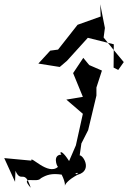

<svg xmlns="http://www.w3.org/2000/svg" viewBox="-59 -746 604 906"><path d="M14 60C41 122 56 46 86 140C31 77 115 121 134 95C161 79 184 71 232 78C275 164 202 133 312 76C268 77 340 58 291 82C384 70 336 -13 317 -13L325 -69L357 -132L396 -295V-333L422 -413L362 -439L334 -473L286 -401L332 -289L254 -276L332 -209L299 -60L267 14C218 -63 219 -9 240 -16C183 -23 211 44 215 41C168 85 82 -17 89 12L-39 0L12 112ZM257 -459 363 -576 354 -568 478 -537 477 -427 499 -416 525 -453C493 -491 461 -530 430 -569L436 -614L414 -726L416 -668L307 -629L215 -512L178 -507L122 -446L223 -430Z"/></svg>

Font: Charger Distortion
Style: 2It
Weight: 400
Designer: Jasper
Foundry: Cannot Into Space Fonts
Version: Version 0.98